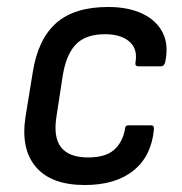

<svg xmlns="http://www.w3.org/2000/svg" viewBox="-20 -519 522 550"><path d="M223 11Q127 11 83 -40.5Q39 -92 53 -184L74 -313Q89 -407 141 -453Q193 -499 290 -499Q347 -499 387.5 -480Q428 -461 446 -425.5Q464 -390 453 -340Q450 -329 441 -329H377Q366 -329 368 -340Q375 -379 350.5 -400Q326 -421 281 -421Q226 -421 198 -392.5Q170 -364 160 -304L142 -187Q132 -126 155 -97Q178 -68 232 -68Q282 -68 306.5 -89.5Q331 -111 338 -149Q338 -160 348 -160H413Q422 -160 421 -149Q414 -72 362.5 -30.5Q311 11 223 11Z"/></svg>

Font: Sofia Sans Semi Condensed Medium
Style: Italic
Weight: 500
Italic angle: -9°
Version: Version 4.100